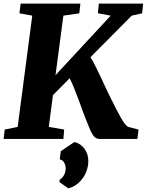

<svg xmlns="http://www.w3.org/2000/svg" viewBox="-35 -767 811 1060"><path d="M-15.1 0H314.9L319.3 -51.8L234.4 -66.4L257.3 -241.7L349.6 -335C384.8 -264.2 416.5 -163.6 442.4 -99.6C473.1 -22.5 482.4 -3.4 511.7 0H723.6L729.5 -51.8L672.4 -66.4C649.4 -78.6 621.6 -134.8 575.2 -227.1C548.3 -279.8 493.7 -407.2 464.4 -451.2L692.4 -680.7L749.5 -693.4L755.4 -747.1H510.7L505.4 -693.8L576.2 -680.7L271.5 -352.1L314.9 -680.7L402.8 -693.4L408.7 -747.1H79.1L72.3 -693.4L143.1 -680.7L62.5 -66.4L-8.8 -51.8ZM300.3 67.9 294.9 113.3C314 115.2 327.6 138.2 327.6 162.6C327.6 197.8 305.7 219.2 294.4 225.6L293 238.3L341.8 272.5C392.1 263.2 452.6 204.1 452.6 120.6C452.6 69.3 419.4 26.4 375.5 17.1Z"/></svg>

Font: Merriweather
Style: Heavy Italic
Weight: 900
Italic angle: -7.5°
Designer: Eben Sorkin
Foundry: Eben Sorkin
Version: Version 1.001